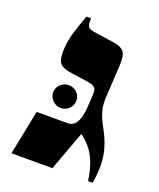

<svg xmlns="http://www.w3.org/2000/svg" viewBox="-116 -671 618 744"><g transform="rotate(20 193.0 -298.5)"><path d="M20 0 57 -184H185Q204 -184 215 -197.5Q226 -211 230.5 -230.5Q235 -250 236 -268L239 -320Q241 -342 232.5 -350Q224 -358 206 -361L123 -373Q95 -378 84 -391Q73 -404 73 -436Q73 -477 85 -517Q97 -557 112 -597H131V-583Q131 -566 138.5 -559.5Q146 -553 169 -550L246 -539Q274 -535 287 -521Q300 -507 298 -466L290 -326Q289 -299 294 -278Q299 -257 308 -238.5Q317 -220 327.5 -201Q338 -182 346 -159Q360 -119 361 -82Q362 -45 355 0H336Q330 -39 320.5 -67Q311 -95 294.5 -118Q278 -141 249 -163L189 0ZM139 -230Q120 -230 105.5 -244Q91 -258 91 -277Q91 -297 105.5 -310.5Q120 -324 139 -324Q159 -324 173 -310.5Q187 -297 187 -277Q187 -258 173 -244Q159 -230 139 -230Z"/></g></svg>

Font: Frank Ruhl Libre Black
Style: Regular
Weight: 900
Designer: Yanek Iontef
Foundry: Fontef
Version: Version 6.004